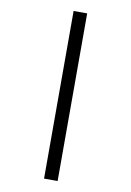

<svg xmlns="http://www.w3.org/2000/svg" viewBox="-106 -824 770 1128"><g transform="rotate(10 279.5 -260.0)"><path d="M239 240V-760H320V240Z"/></g></svg>

Font: Noto Serif Kannada Black
Style: Regular
Weight: 900
Version: Version 2.003